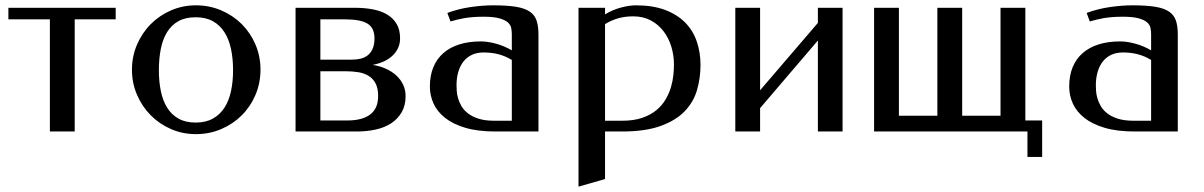

<svg xmlns="http://www.w3.org/2000/svg" viewBox="-20 -489 4479 714"><path d="M11.2 -460H410.2V-417H257.8V0H165.5V-417H11.2Z M708.5 -469.2Q758.8 -469.2 802.7 -450.4Q846.7 -431.6 879.2 -399.2Q911.6 -366.7 930.2 -323Q948.7 -279.3 948.7 -230Q948.7 -180.2 930.2 -136.5Q911.6 -92.8 879.2 -60.3Q846.7 -27.8 802.7 -9Q758.8 9.8 708.5 9.8Q659.2 9.8 616 -9Q572.8 -27.8 540.5 -60.3Q508.3 -92.8 489.5 -136.5Q470.7 -180.2 470.7 -230Q470.7 -279.3 489.5 -323Q508.3 -366.7 540.5 -399.2Q572.8 -431.6 616 -450.4Q659.2 -469.2 708.5 -469.2ZM707.5 -424.8Q669.4 -424.8 643.3 -410.2Q617.2 -395.5 601.1 -369.1Q585 -342.8 577.9 -306.6Q570.8 -270.5 570.8 -228Q570.8 -186 578.1 -150.4Q585.4 -114.7 601.6 -88.6Q617.7 -62.5 643.8 -47.9Q669.9 -33.2 707.5 -33.2Q745.1 -33.2 771.5 -47.9Q797.9 -62.5 814.7 -88.6Q831.5 -114.7 839.1 -150.4Q846.7 -186 846.7 -228Q846.7 -270.5 839.1 -306.6Q831.5 -342.8 814.7 -369.1Q797.9 -395.5 771.5 -410.2Q745.1 -424.8 707.5 -424.8Z M1079.1 -460H1301.3Q1335.4 -460 1366 -454.3Q1396.5 -448.7 1418.9 -435.5Q1441.4 -422.4 1454.6 -400.6Q1467.8 -378.9 1467.8 -346.2Q1467.8 -310.1 1441.4 -283.7Q1415 -257.3 1365.7 -247.6Q1392.1 -243.7 1414.6 -233.6Q1437 -223.6 1453.4 -208.7Q1469.7 -193.8 1479 -174.3Q1488.3 -154.8 1488.3 -131.8Q1488.3 -96.7 1473.9 -71.8Q1459.5 -46.9 1435.1 -30.8Q1410.6 -14.6 1377.4 -7.3Q1344.2 0 1307.1 0H1079.1ZM1171.4 -224.1V-41H1271.5Q1327.6 -41 1356.9 -63.5Q1386.2 -85.9 1386.2 -131.8Q1386.2 -160.2 1377 -178.2Q1367.7 -196.3 1351.3 -206.5Q1335 -216.8 1312.5 -220.5Q1290 -224.1 1263.2 -224.1ZM1171.4 -417V-267.1H1286.6Q1306.2 -267.1 1322.3 -271.2Q1338.4 -275.4 1349.4 -284.9Q1360.4 -294.4 1366.5 -309.6Q1372.6 -324.7 1372.6 -346.2Q1372.6 -385.3 1346.7 -401.1Q1320.8 -417 1264.2 -417Z M1778.3 -426.8Q1754.9 -426.8 1737.5 -425.3Q1720.2 -423.8 1706.1 -421.4Q1691.9 -418.9 1679.7 -415.8Q1667.5 -412.6 1655.3 -409.2L1643.6 -440.9Q1684.6 -456.1 1729.2 -462.6Q1773.9 -469.2 1814 -469.2Q1865.2 -469.2 1898.2 -463.9Q1931.2 -458.5 1949.7 -446Q1968.3 -433.6 1975.3 -412.8Q1982.4 -392.1 1982.4 -360.8V0H1822.3Q1756.8 0 1710.7 -13.7Q1664.6 -27.3 1635.3 -50.5Q1606 -73.7 1592.3 -103.8Q1578.6 -133.8 1578.6 -167Q1578.6 -208 1591.6 -239.3Q1604.5 -270.5 1628.9 -291.7Q1653.3 -313 1688.5 -324Q1723.6 -335 1768.6 -335Q1793 -335 1824 -326.7Q1855 -318.4 1883.3 -301.8V-362.8Q1883.3 -374 1880.9 -385.5Q1878.4 -397 1868.2 -406Q1857.9 -415 1836.7 -420.9Q1815.4 -426.8 1778.3 -426.8ZM1883.3 -40V-266.1Q1859.9 -280.3 1834.5 -287.1Q1809.1 -293.9 1778.3 -293.9Q1753.9 -293.9 1735.1 -285.2Q1716.3 -276.4 1703.6 -260.3Q1690.9 -244.1 1684.3 -221.7Q1677.7 -199.2 1677.7 -171.9Q1677.7 -164.1 1678.5 -151.4Q1679.2 -138.7 1683.3 -124Q1687.5 -109.4 1696 -94.5Q1704.6 -79.6 1720.2 -67.4Q1735.8 -55.2 1759.8 -47.6Q1783.7 -40 1818.4 -40Z M2230 -435.5Q2257.8 -452.6 2289.1 -460.9Q2320.3 -469.2 2345.2 -469.2Q2407.2 -469.2 2452.4 -452.4Q2497.6 -435.5 2527.1 -406Q2556.6 -376.5 2570.8 -335.7Q2585 -294.9 2585 -247.1Q2585 -198.7 2572 -154.1Q2559.1 -109.4 2526.1 -75.2Q2493.2 -41 2436.5 -20.5Q2379.9 0 2293 0H2230V176.8L2131.3 205.1V-460H2230ZM2335 -428.2Q2303.7 -428.2 2278.6 -420.9Q2253.4 -413.6 2230 -399.4V-40H2293Q2336.9 -40 2368.2 -50.8Q2399.4 -61.5 2420.9 -79.3Q2442.4 -97.2 2455.3 -119.4Q2468.3 -141.6 2475.1 -164.8Q2481.9 -188 2484.1 -209.7Q2486.3 -231.4 2486.3 -248Q2486.3 -283.7 2476.3 -316.2Q2466.3 -348.6 2447 -373.5Q2427.7 -398.4 2399.7 -413.3Q2371.6 -428.2 2335 -428.2Z M2806.6 -153.3 3021.5 -403.8V-460H3113.3V0H3021.5V-338.4L2806.6 -86.9V0H2714.4V-460H2806.6Z M3230.5 -460H3322.8V-58.6H3465.8V-460H3558.1V-58.6H3700.7V-460H3793V-41H3855.5V94.7H3800.8V0H3230.5Z M4155.8 -426.8Q4132.3 -426.8 4115 -425.3Q4097.7 -423.8 4083.5 -421.4Q4069.3 -418.9 4057.1 -415.8Q4044.9 -412.6 4032.7 -409.2L4021 -440.9Q4062 -456.1 4106.7 -462.6Q4151.4 -469.2 4191.4 -469.2Q4242.7 -469.2 4275.6 -463.9Q4308.6 -458.5 4327.1 -446Q4345.7 -433.6 4352.8 -412.8Q4359.9 -392.1 4359.9 -360.8V0H4199.7Q4134.3 0 4088.1 -13.7Q4042 -27.3 4012.7 -50.5Q3983.4 -73.7 3969.7 -103.8Q3956.1 -133.8 3956.1 -167Q3956.1 -208 3969 -239.3Q3981.9 -270.5 4006.3 -291.7Q4030.8 -313 4065.9 -324Q4101.1 -335 4146 -335Q4170.4 -335 4201.4 -326.7Q4232.4 -318.4 4260.7 -301.8V-362.8Q4260.7 -374 4258.3 -385.5Q4255.9 -397 4245.6 -406Q4235.4 -415 4214.1 -420.9Q4192.9 -426.8 4155.8 -426.8ZM4260.7 -40V-266.1Q4237.3 -280.3 4211.9 -287.1Q4186.5 -293.9 4155.8 -293.9Q4131.3 -293.9 4112.5 -285.2Q4093.8 -276.4 4081.1 -260.3Q4068.4 -244.1 4061.8 -221.7Q4055.2 -199.2 4055.2 -171.9Q4055.2 -164.1 4055.9 -151.4Q4056.6 -138.7 4060.8 -124Q4064.9 -109.4 4073.5 -94.5Q4082 -79.6 4097.7 -67.4Q4113.3 -55.2 4137.2 -47.6Q4161.1 -40 4195.8 -40Z"/></svg>

Font: Federov2
Style: Regular
Weight: 400
Designer: Olexa M. Volochay | Cyreal.org
Foundry: Olexa M. Volochay | Cyreal.org
Version: Version 1.000